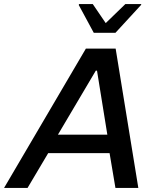

<svg xmlns="http://www.w3.org/2000/svg" viewBox="-49 -928 777 948"><path d="M-29 0 375 -688H522L634 0H521L492 -172H189L87 0ZM237 -263H481L430 -579H424ZM414 -766 340 -903 341 -908H409L473 -814L570 -908H649L647 -903L521 -766Z"/></svg>

Font: Saira Thin Medium
Style: Italic
Weight: 500
Italic angle: -12°
Version: Version 1.101